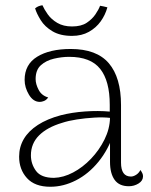

<svg xmlns="http://www.w3.org/2000/svg" viewBox="-20 -701 578 733"><path d="M472 10Q435 10 417.5 -14.5Q400 -39 400 -83V-205L415 -194Q394 -130 356 -83.5Q318 -37 270 -12.5Q222 12 172 12Q113 12 83 -21Q53 -54 53 -103Q53 -140 71 -170.5Q89 -201 124.5 -224Q160 -247 212 -261Q255 -272 305 -275.5Q355 -279 399 -275V-301Q399 -392 362.5 -438Q326 -484 244 -484Q216 -484 186 -477Q156 -470 136 -452Q116 -434 116 -399Q116 -380 127.5 -358Q139 -336 164 -329Q157 -319 148 -315.5Q139 -312 132 -312Q107 -312 90.5 -339.5Q74 -367 74 -396Q74 -455 122 -484.5Q170 -514 250 -514Q349 -514 395.5 -459.5Q442 -405 442 -300V-80Q442 -27 480 -27Q489 -27 499.5 -33.5Q510 -40 516 -52Q521 -45 523.5 -39.5Q526 -34 526 -28Q526 -11 509 -0.5Q492 10 472 10ZM186 -22Q222 -23 259 -42.5Q296 -62 327.5 -95Q359 -128 379 -168.5Q399 -209 400 -251Q374 -254 340 -252Q306 -250 273.5 -245Q241 -240 217 -232Q160 -215 129 -184Q98 -153 98 -108Q98 -75 117.5 -48.5Q137 -22 186 -22ZM255 -600Q290 -600 311 -614Q332 -628 344.5 -646.5Q357 -665 362 -679Q369 -678 375.5 -676.5Q382 -675 390 -673Q382 -644 364.5 -619.5Q347 -595 319.5 -579.5Q292 -564 255 -564Q210 -564 180.5 -581.5Q151 -599 135.5 -624Q120 -649 114 -669Q121 -675 128 -677.5Q135 -680 142 -681Q149 -665 162.5 -646Q176 -627 199 -613.5Q222 -600 255 -600Z"/></svg>

Font: Arima Thin ExtraLight
Style: Regular
Weight: 250
Version: Version 1.100